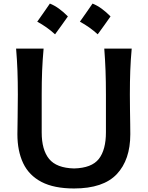

<svg xmlns="http://www.w3.org/2000/svg" viewBox="-20 -1044 829 1077"><path d="M395.5 13.2Q283.2 13.2 212.9 -23.4Q142.6 -60.1 110.1 -128.4Q77.6 -196.8 77.6 -291.5Q77.6 -323.7 78.9 -386Q80.1 -448.2 80.1 -513.7Q80.1 -587.4 77.9 -647.2Q75.7 -707 70.3 -771.5H224.6Q218.8 -707 216.3 -647.2Q213.9 -587.4 213.9 -513.7V-300.8Q213.9 -203.6 255.4 -152.6Q296.9 -101.6 395.5 -99.1Q494.6 -101.6 534.4 -152.6Q574.2 -203.6 574.2 -301.8V-513.7Q574.2 -587.4 572 -647.2Q569.8 -707 564.9 -771.5H718.8Q712.9 -707 710.7 -647.2Q708.5 -587.4 708.5 -513.7Q708.5 -470.2 709.2 -426.8Q710 -383.3 710.4 -347.7Q710.9 -312 710.9 -291Q710.9 -147.5 635 -67.1Q559.1 13.2 395.5 13.2ZM499.1 -1023.9Q524.8 -1013.7 550.1 -995.4Q575.3 -977.1 600 -951.9Q582.9 -927.2 564.9 -902.2Q546.9 -877.2 528.1 -851.5Q483 -892.8 428.2 -922.4Q446.4 -948.1 463.9 -973.1Q481.3 -998.1 499.1 -1023.9ZM259.8 -1023.9Q285.6 -1013.7 310.8 -995.4Q336.1 -977.1 360.8 -951.9Q343.6 -927.2 325.6 -902.2Q307.6 -877.2 288.8 -851.5Q243.7 -892.8 188.9 -922.4Q207.2 -948.1 224.6 -973.1Q242.1 -998.1 259.8 -1023.9Z"/></svg>

Font: Pinar SemiBold
Style: Regular
Weight: 600
Designer: Amin Abedi
Version: Version 3.000